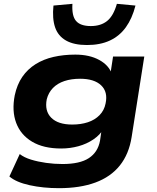

<svg xmlns="http://www.w3.org/2000/svg" viewBox="-20 -791 818 1002"><path d="M288 191Q205 191 134.5 175.5Q64 160 29 130L83 13Q106 31 142 42Q178 53 220.5 59Q263 65 306 65Q397 65 444 34Q491 3 502 -57L511 -119H521Q502 -87 467.5 -63.5Q433 -40 389.5 -28Q346 -16 299 -16Q207 -16 147.5 -51.5Q88 -87 64.5 -149.5Q41 -212 57 -294Q69 -350 96.5 -390Q124 -430 165.5 -456Q207 -482 259.5 -494Q312 -506 373 -506Q447 -506 498 -478Q549 -450 564 -404H556L570 -496H733L667 -76Q653 13 605.5 72.5Q558 132 478 161.5Q398 191 288 191ZM357 -141Q402 -141 438.5 -153Q475 -165 499.5 -190Q524 -215 531 -251Q544 -311 508 -345.5Q472 -380 398 -380Q352 -380 316 -368Q280 -356 256.5 -332Q233 -308 224 -273Q212 -212 247.5 -176.5Q283 -141 357 -141ZM434 -556Q366 -556 324.5 -579.5Q283 -603 267.5 -648.5Q252 -694 259 -762L358 -771Q354 -708 377 -681.5Q400 -655 454 -655Q506 -655 539 -681.5Q572 -708 590 -771L687 -762Q670 -695 637 -649Q604 -603 553.5 -579.5Q503 -556 434 -556Z"/></svg>

Font: Nunito Sans 10pt Expanded ExtraBold
Style: Italic
Weight: 800
Width: 7
Italic angle: -9°
Designer: Vernon Adams
Foundry: Vernon Adams
Version: Version 3.101;gftools[0.9.27]